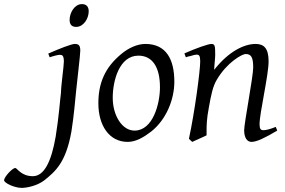

<svg xmlns="http://www.w3.org/2000/svg" viewBox="-208 -671 1389 935"><path d="M224 -616C224 -639 212 -651 191 -651C155 -651 131 -609 131 -574C131 -551 142 -540 163 -540C199 -540 224 -581 224 -616ZM183 -425C183 -452 173 -457 156 -457C140 -457 81 -434 27 -410L34 -392C54 -399 75 -404 83 -404C95 -404 103 -401 103 -371C103 -350 89 -252 89 -220C84 -183 79 -103 63 -5C42 116 7 187 -48 187C-106 187 -124 147 -134 147C-147 147 -188 190 -188 207C-188 220 -138 244 -102 244C-78 244 -27 234 8 207C61 164 113 122 140 -32C153 -114 158 -185 163 -231C167 -273 183 -403 183 -425Z M641 -273C641 -381 602 -457 500 -457C460 -457 418 -437 385 -410C300 -341 271 -262 271 -168C271 -61 323 20 414 20C455 20 494 -4 529 -31C602 -89 641 -187 641 -273ZM571 -246C571 -166 537 -35 447 -35C387 -35 341 -108 341 -195C341 -278 373 -400 466 -400C533 -400 571 -346 571 -246Z M1135 -53C1107 -42 1089 -37 1074 -37C1062 -37 1056 -43 1056 -66C1056 -121 1100 -304 1100 -372C1100 -435 1078 -457 1037 -457C980 -457 905 -420 835 -331C835 -348 840 -387 840 -402C840 -448 839 -457 821 -457C806 -457 744 -435 690 -411L697 -392C705 -395 712 -397 719 -398C731 -402 744 -405 749 -405C761 -405 767 -401 767 -372C767 -327 740 -124 712 5L728 20C744 12 781 -3 798 -12C798 -18 798 -25 798 -32C798 -58 798 -90 809 -147C820 -210 829 -252 848 -283C897 -367 971 -408 988 -408C1016 -408 1025 -391 1025 -342C1025 -298 981 -71 981 -37C981 -2 994 20 1017 20C1042 20 1083 0 1142 -35Z"/></svg>

Font: Oxford Ugaritic Clay
Style: Regular
Weight: 400
Designer: Jacob Thomas
Foundry: Bengal Creative Media Limited
Version: Version 1.000